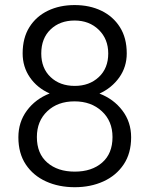

<svg xmlns="http://www.w3.org/2000/svg" viewBox="-20 -741 599 770"><path d="M505.9 -190.4Q505.9 -126 475.8 -81.3Q445.8 -36.6 394.5 -13.4Q343.3 9.8 279.8 9.8Q215.8 9.8 164.6 -13.4Q113.3 -36.6 83.5 -81.3Q53.7 -126 53.7 -190.4Q53.7 -251.5 87.9 -297.6Q122.1 -343.8 179.2 -366.2Q129.4 -388.2 100.1 -430.4Q70.8 -472.7 70.8 -526.9Q70.8 -588.9 97.9 -632.1Q125 -675.3 172.1 -698Q219.2 -720.7 279.3 -720.7Q339.4 -720.7 386.5 -698Q433.6 -675.3 460.9 -632.1Q488.3 -588.9 488.3 -526.9Q488.3 -472.7 458.3 -430.4Q428.2 -388.2 378.9 -365.7Q436 -343.8 470.9 -297.6Q505.9 -251.5 505.9 -190.4ZM414.1 -526.4Q414.1 -584.5 376 -621.6Q337.9 -658.7 279.3 -658.7Q220.2 -658.7 182.9 -623Q145.5 -587.4 145.5 -526.4Q145.5 -467.3 182.9 -431.9Q220.2 -396.5 279.8 -396.5Q338.4 -396.5 376.2 -431.9Q414.1 -467.3 414.1 -526.4ZM431.2 -191.4Q431.2 -255.4 388.4 -294.9Q345.7 -334.5 278.8 -334.5Q211.4 -334.5 169.7 -294.9Q127.9 -255.4 127.9 -191.4Q127.9 -125 169.7 -88.9Q211.4 -52.7 279.8 -52.7Q348.1 -52.7 389.6 -88.9Q431.2 -125 431.2 -191.4Z"/></svg>

Font: Vazirmatn UI Light
Style: Regular
Weight: 300
Designer: Saber Rastikerdar
Foundry: Saber Rastikerdar
Version: Version 33.003